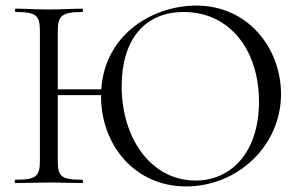

<svg xmlns="http://www.w3.org/2000/svg" viewBox="-20 -656 1076 688"><path d="M123 -544V-81C123 -23 109 -12 35 -12C32 -12 32 0 35 0L154 -2C203 -2 242 0 275 0C278 0 278 -12 275 -12C199 -12 187 -23 187 -81V-315H342V-312C342 -136 463 12 647 12C831 12 987 -133 987 -319C987 -480 872 -636 683 -636C532 -636 356 -537 343 -336H187V-542C187 -599 200 -613 275 -613C278 -613 278 -625 275 -625C243 -625 203 -622 154 -622C110 -622 69 -625 36 -625C33 -625 33 -613 36 -613C110 -613 123 -601 123 -544ZM681 -9C523 -9 416 -158 416 -347C416 -511 496 -613 638 -613C802 -613 908 -479 908 -291C908 -109 807 -9 681 -9Z"/></svg>

Font: Cormorant Garamond
Style: Regular
Weight: 400
Designer: Christian Thalmann (Catharsis Fonts)
Foundry: Catharsis Fonts
Version: Version 4.002;Glyphs 3.4 (3410)